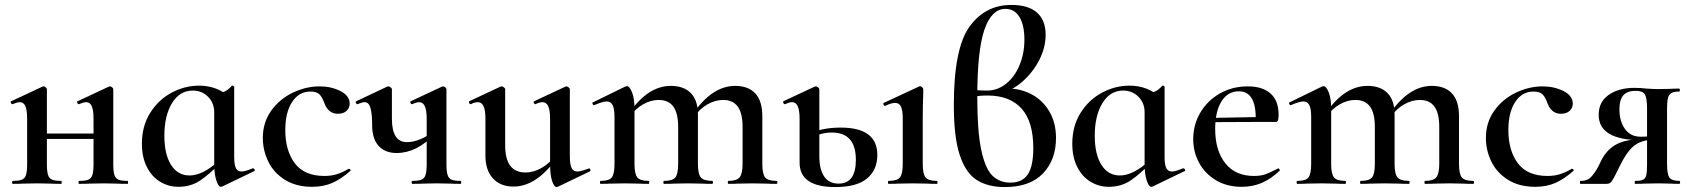

<svg xmlns="http://www.w3.org/2000/svg" viewBox="-20 -745 6857 778"><path d="M301 -12Q326 -12 338 -17Q350 -22 354.5 -36.5Q359 -51 359 -81V-263Q359 -298 352 -314.5Q345 -331 329 -331Q319 -331 300 -323H299Q295 -323 293 -328.5Q291 -334 295 -335L421 -394Q423 -395 426 -395Q430 -395 434.5 -391Q439 -387 439 -384V-81Q439 -51 443.5 -36.5Q448 -22 460 -17Q472 -12 497 -12Q499 -12 499 -6Q499 0 497 0Q470 0 454 -1L401 -2L343 -1Q328 0 301 0Q298 0 298 -6Q298 -12 301 -12ZM32 -12Q57 -12 69 -17Q81 -22 85.5 -36.5Q90 -51 90 -81V-263Q90 -298 83 -314.5Q76 -331 60 -331Q50 -331 31 -323H30Q26 -323 24 -328.5Q22 -334 26 -335L152 -394Q154 -395 157 -395Q161 -395 165.5 -391Q170 -387 170 -384V-81Q170 -51 174.5 -36.5Q179 -22 191 -17Q203 -12 228 -12Q230 -12 230 -6Q230 0 228 0Q201 0 185 -1L132 -2L75 -1Q60 0 32 0Q29 0 29 -6Q29 -12 32 -12ZM129 -204H398V-182H129Z M555 -163Q555 -234 588.5 -287.5Q622 -341 675.5 -369.5Q729 -398 787 -398Q823 -398 855 -386Q887 -374 910 -351L848 -290Q848 -328 823 -353Q798 -378 761 -378Q708 -378 677 -327Q646 -276 646 -195Q646 -120 673 -77Q700 -34 748 -34Q801 -34 865 -92L873 -85Q829 -39 791 -13.5Q753 12 703 12Q663 12 629 -8.5Q595 -29 575 -68.5Q555 -108 555 -163ZM848 -81V-360Q877 -368 891 -374.5Q905 -381 919 -397Q920 -398 922 -398Q924 -398 926.5 -396.5Q929 -395 929 -393V-108Q929 -77 936 -63.5Q943 -50 959 -50Q973 -50 1004 -63H1005Q1009 -63 1011.5 -58.5Q1014 -54 1011 -52L880 11Q878 12 875 12Q865 12 856.5 -14Q848 -40 848 -81Z M1045 -186Q1045 -249 1079 -296.5Q1113 -344 1166.5 -369.5Q1220 -395 1275 -395Q1322 -395 1359.5 -376Q1397 -357 1397 -325Q1397 -308 1384.5 -296Q1372 -284 1349 -284Q1310 -284 1294 -328Q1285 -353 1273.5 -363.5Q1262 -374 1238 -374Q1191 -374 1163.5 -331.5Q1136 -289 1136 -218Q1136 -135 1174.5 -83.5Q1213 -32 1295 -32Q1322 -32 1344.5 -39Q1367 -46 1393 -61H1394Q1397 -61 1399.5 -58Q1402 -55 1400 -53Q1363 -20 1327 -4Q1291 12 1245 12Q1180 12 1134.5 -16.5Q1089 -45 1067 -90.5Q1045 -136 1045 -186Z M1488 -238Q1488 -282 1481.5 -306.5Q1475 -331 1457 -331Q1448 -331 1429 -323H1428Q1424 -323 1422 -328.5Q1420 -334 1424 -335L1549 -394L1554 -395Q1558 -395 1563 -391Q1568 -387 1568 -384V-264Q1568 -169 1629 -169Q1655 -169 1685 -181.5Q1715 -194 1735 -213L1740 -201Q1669 -125 1587 -125Q1541 -125 1514.5 -153.5Q1488 -182 1488 -238ZM1651 -12Q1676 -12 1688 -17Q1700 -22 1704.5 -36.5Q1709 -51 1709 -81V-263Q1709 -298 1701.5 -314.5Q1694 -331 1678 -331Q1669 -331 1650 -323H1649Q1645 -323 1643 -328.5Q1641 -334 1645 -335L1771 -394L1775 -395Q1779 -395 1784 -391Q1789 -387 1789 -384V-81Q1789 -51 1793.5 -36.5Q1798 -22 1809.5 -17Q1821 -12 1846 -12Q1849 -12 1849 -6Q1849 0 1846 0Q1819 0 1804 -1L1750 -2L1694 -1Q1678 0 1651 0Q1648 0 1648 -6Q1648 -12 1651 -12Z M1947 -114V-263Q1947 -298 1939.5 -314.5Q1932 -331 1916 -331Q1903 -331 1888 -323H1887Q1883 -323 1881 -328Q1879 -333 1882 -335L2008 -394L2013 -395Q2017 -395 2022 -391Q2027 -387 2027 -384V-157Q2027 -101 2047.5 -73.5Q2068 -46 2110 -46Q2142 -46 2174.5 -64.5Q2207 -83 2228 -113L2234 -101Q2152 11 2061 11Q2007 11 1977 -22.5Q1947 -56 1947 -114ZM2320 -50Q2332 -50 2365 -62L2367 -63Q2370 -63 2372 -58Q2374 -53 2371 -51L2240 12L2236 13Q2225 13 2217 -12Q2209 -37 2209 -79V-263Q2209 -298 2201.5 -314.5Q2194 -331 2178 -331Q2166 -331 2150 -323H2149Q2145 -323 2143 -328.5Q2141 -334 2145 -335L2271 -394L2275 -395Q2279 -395 2284 -391Q2289 -387 2289 -384V-113Q2289 -79 2296 -64.5Q2303 -50 2320 -50Z M2932 -12Q2965 -12 2977 -26.5Q2989 -41 2989 -81V-230Q2989 -286 2969.5 -313Q2950 -340 2910 -340Q2878 -340 2846.5 -322Q2815 -304 2794 -273L2789 -285Q2866 -397 2959 -397Q3012 -397 3040.5 -366.5Q3069 -336 3069 -274V-81Q3069 -40 3080.5 -26Q3092 -12 3126 -12Q3130 -12 3130 -6Q3130 0 3126 0Q3101 0 3086 -1L3029 -2L2972 -1Q2957 0 2932 0Q2929 0 2929 -6Q2929 -12 2932 -12ZM2671 -12Q2705 -12 2716.5 -26Q2728 -40 2728 -81V-230Q2728 -286 2708.5 -313Q2689 -340 2649 -340Q2617 -340 2585.5 -322Q2554 -304 2533 -273L2528 -285Q2605 -397 2698 -397Q2751 -397 2779.5 -367.5Q2808 -338 2808 -282V-81Q2808 -40 2820 -26Q2832 -12 2866 -12Q2869 -12 2869 -6Q2869 0 2866 0Q2840 0 2825 -1L2768 -2L2711 -1Q2696 0 2671 0Q2668 0 2668 -6Q2668 -12 2671 -12ZM2414 -12Q2448 -12 2459 -26Q2470 -40 2470 -81V-272Q2470 -304 2462.5 -319Q2455 -334 2438 -334Q2423 -334 2388 -319H2387Q2383 -319 2381 -324Q2379 -329 2382 -330L2513 -394Q2519 -396 2520 -396Q2531 -396 2541 -371Q2551 -346 2551 -306V-81Q2551 -40 2562.5 -26Q2574 -12 2608 -12Q2611 -12 2611 -6Q2611 0 2608 0Q2583 0 2568 -1L2511 -2L2453 -1Q2439 0 2414 0Q2411 0 2411 -6Q2411 -12 2414 -12Z M3220 -86V-263Q3220 -298 3212.5 -314.5Q3205 -331 3189 -331Q3179 -331 3161 -323H3160Q3156 -323 3154 -328Q3152 -333 3155 -335L3281 -394L3286 -395Q3290 -395 3295 -391Q3300 -387 3300 -384V-112Q3300 -59 3319.5 -30Q3339 -1 3378 -1Q3448 -1 3448 -97Q3448 -208 3351 -208Q3310 -208 3270 -188L3264 -205Q3315 -228 3387 -228Q3535 -228 3535 -117Q3535 -56 3493 -21.5Q3451 13 3365 13Q3220 13 3220 -86ZM3581 -12Q3615 -12 3626.5 -26Q3638 -40 3638 -81V-263Q3638 -297 3631 -312.5Q3624 -328 3607 -328Q3591 -328 3567 -316H3566Q3562 -316 3560 -321Q3558 -326 3561 -328L3705 -395L3708 -396Q3712 -396 3716.5 -391.5Q3721 -387 3721 -384V-363Q3719 -321 3719 -264V-81Q3719 -40 3730.5 -26Q3742 -12 3776 -12Q3779 -12 3779 -6Q3779 0 3776 0Q3751 0 3736 -1L3678 -2L3620 -1Q3606 0 3581 0Q3578 0 3578 -6Q3578 -12 3581 -12Z M4259 -186Q4259 -97 4206 -42Q4153 13 4052 13Q3983 13 3938 -15.5Q3893 -44 3869 -116.5Q3845 -189 3845 -319Q3845 -549 3908.5 -637Q3972 -725 4078 -725Q4147 -725 4182 -694Q4217 -663 4217 -604Q4217 -552 4191 -501.5Q4165 -451 4122.5 -414Q4080 -377 4032 -365L4066 -386Q4117 -386 4161.5 -362Q4206 -338 4232.5 -292.5Q4259 -247 4259 -186ZM4167 -145Q4167 -252 4119.5 -305Q4072 -358 3981 -358Q3945 -358 3924 -352V-381Q3945 -378 3980 -378Q4022 -378 4057 -406Q4092 -434 4111.5 -481.5Q4131 -529 4131 -584Q4131 -643 4111 -676Q4091 -709 4054 -709Q3998 -709 3969 -625Q3940 -541 3940 -352Q3940 -214 3956 -138Q3972 -62 4001 -33.5Q4030 -5 4074 -5Q4122 -5 4144.5 -38Q4167 -71 4167 -145Z M4325 -163Q4325 -234 4358.5 -287.5Q4392 -341 4445.5 -369.5Q4499 -398 4557 -398Q4593 -398 4625 -386Q4657 -374 4680 -351L4618 -290Q4618 -328 4593 -353Q4568 -378 4531 -378Q4478 -378 4447 -327Q4416 -276 4416 -195Q4416 -120 4443 -77Q4470 -34 4518 -34Q4571 -34 4635 -92L4643 -85Q4599 -39 4561 -13.5Q4523 12 4473 12Q4433 12 4399 -8.5Q4365 -29 4345 -68.5Q4325 -108 4325 -163ZM4618 -81V-360Q4647 -368 4661 -374.5Q4675 -381 4689 -397Q4690 -398 4692 -398Q4694 -398 4696.5 -396.5Q4699 -395 4699 -393V-108Q4699 -77 4706 -63.5Q4713 -50 4729 -50Q4743 -50 4774 -63H4775Q4779 -63 4781.5 -58.5Q4784 -54 4781 -52L4650 11Q4648 12 4645 12Q4635 12 4626.5 -14Q4618 -40 4618 -81Z M4815 -181Q4815 -240 4844 -289Q4873 -338 4923.5 -366.5Q4974 -395 5036 -395Q5096 -395 5128.5 -366Q5161 -337 5161 -280Q5161 -265 5158.5 -258Q5156 -251 5150 -251H5068Q5073 -375 5000 -375Q4955 -375 4929.5 -334Q4904 -293 4904 -223Q4904 -135 4945 -83.5Q4986 -32 5061 -32Q5089 -32 5108 -39Q5127 -46 5158 -62L5160 -63Q5162 -63 5164.5 -59Q5167 -55 5165 -53Q5129 -19 5092 -3.5Q5055 12 5012 12Q4951 12 4906.5 -15Q4862 -42 4838.5 -86Q4815 -130 4815 -181ZM4874 -267 5096 -271V-251L4875 -250Z M5755 -12Q5788 -12 5800 -26.5Q5812 -41 5812 -81V-230Q5812 -286 5792.5 -313Q5773 -340 5733 -340Q5701 -340 5669.5 -322Q5638 -304 5617 -273L5612 -285Q5689 -397 5782 -397Q5835 -397 5863.5 -366.5Q5892 -336 5892 -274V-81Q5892 -40 5903.5 -26Q5915 -12 5949 -12Q5953 -12 5953 -6Q5953 0 5949 0Q5924 0 5909 -1L5852 -2L5795 -1Q5780 0 5755 0Q5752 0 5752 -6Q5752 -12 5755 -12ZM5494 -12Q5528 -12 5539.5 -26Q5551 -40 5551 -81V-230Q5551 -286 5531.5 -313Q5512 -340 5472 -340Q5440 -340 5408.5 -322Q5377 -304 5356 -273L5351 -285Q5428 -397 5521 -397Q5574 -397 5602.5 -367.5Q5631 -338 5631 -282V-81Q5631 -40 5643 -26Q5655 -12 5689 -12Q5692 -12 5692 -6Q5692 0 5689 0Q5663 0 5648 -1L5591 -2L5534 -1Q5519 0 5494 0Q5491 0 5491 -6Q5491 -12 5494 -12ZM5237 -12Q5271 -12 5282 -26Q5293 -40 5293 -81V-272Q5293 -304 5285.5 -319Q5278 -334 5261 -334Q5246 -334 5211 -319H5210Q5206 -319 5204 -324Q5202 -329 5205 -330L5336 -394Q5342 -396 5343 -396Q5354 -396 5364 -371Q5374 -346 5374 -306V-81Q5374 -40 5385.5 -26Q5397 -12 5431 -12Q5434 -12 5434 -6Q5434 0 5431 0Q5406 0 5391 -1L5334 -2L5276 -1Q5262 0 5237 0Q5234 0 5234 -6Q5234 -12 5237 -12Z M6001 -186Q6001 -249 6035 -296.5Q6069 -344 6122.5 -369.5Q6176 -395 6231 -395Q6278 -395 6315.5 -376Q6353 -357 6353 -325Q6353 -308 6340.5 -296Q6328 -284 6305 -284Q6266 -284 6250 -328Q6241 -353 6229.5 -363.5Q6218 -374 6194 -374Q6147 -374 6119.5 -331.5Q6092 -289 6092 -218Q6092 -135 6130.5 -83.5Q6169 -32 6251 -32Q6278 -32 6300.5 -39Q6323 -46 6349 -61H6350Q6353 -61 6355.5 -58Q6358 -55 6356 -53Q6319 -20 6283 -4Q6247 12 6201 12Q6136 12 6090.5 -16.5Q6045 -45 6023 -90.5Q6001 -136 6001 -186Z M6785 0Q6762 0 6749 -1L6699 -2L6644 -1Q6631 0 6606 0Q6604 0 6604 -6Q6604 -12 6606 -12Q6628 -12 6638 -17Q6648 -22 6651 -36Q6654 -50 6654 -81V-181L6683 -179Q6639 -179 6608.5 -159.5Q6578 -140 6548 -81L6532 -49Q6518 -20 6510.5 -10Q6503 0 6491 0H6384Q6382 0 6382 -6Q6382 -12 6384 -12Q6413 -11 6430 -31Q6447 -51 6457 -71.5Q6467 -92 6470 -98Q6493 -141 6530.5 -160.5Q6568 -180 6624 -180L6631 -177Q6458 -177 6458 -280Q6458 -332 6498.5 -360.5Q6539 -389 6603 -389Q6627 -389 6652 -386Q6684 -384 6699 -384L6748 -385Q6761 -386 6784 -386Q6787 -386 6787 -380Q6787 -374 6784 -374Q6764 -374 6753.5 -368.5Q6743 -363 6739 -349Q6735 -335 6735 -305V-81Q6735 -38 6745 -25Q6755 -12 6785 -12Q6788 -12 6788 -6Q6788 0 6785 0ZM6628 -191Q6663 -191 6686 -196L6654 -186V-303Q6654 -348 6645 -362.5Q6636 -377 6608 -377Q6574 -377 6558 -359Q6542 -341 6542 -302Q6542 -254 6564.5 -222.5Q6587 -191 6628 -191Z"/></svg>

Font: Cormorant Infant SemiBold
Style: Regular
Weight: 600
Designer: Christian Thalmann (Catharsis Fonts)
Foundry: Catharsis Fonts
Version: Version 4.000